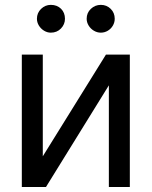

<svg xmlns="http://www.w3.org/2000/svg" viewBox="-20 -749 607 769"><path d="M404.3 -530.3H500V0H416V-407.2L164.1 0H67.4V-530.3H151.4V-123ZM127.9 -673.8Q127.9 -697.3 144.5 -713.4Q161.1 -729.5 183.6 -729.5Q208.5 -729.5 224.4 -713.9Q240.2 -698.2 240.2 -673.8Q240.2 -651.4 224.1 -634.8Q208 -618.2 183.6 -618.2Q169.4 -618.2 156.5 -626Q143.6 -633.8 135.7 -646.7Q127.9 -659.7 127.9 -673.8ZM327.1 -673.8Q327.1 -697.8 344 -713.6Q360.8 -729.5 383.8 -729.5Q407.2 -729.5 423.3 -713.6Q439.5 -697.8 439.5 -673.8Q439.5 -659.2 432.1 -646.5Q424.8 -633.8 411.9 -626Q398.9 -618.2 383.8 -618.2Q369.1 -618.2 356 -626Q342.8 -633.8 335 -646.7Q327.1 -659.7 327.1 -673.8Z"/></svg>

Font: Pretendard
Style: Regular
Weight: 400
Designer: Base glyphs from Inter by Rasmus Andersson; Hangeul glyphs from Noto Sans CJK(Source Han Sans) by Jang Soo-young and Kan
Foundry: Kil Hyung-jin
Version: Version 1.309